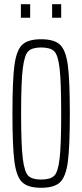

<svg xmlns="http://www.w3.org/2000/svg" viewBox="-20 -882 390 910"><path d="M39 -344Q39 -502 48.5 -573Q58 -644 85.5 -670Q113 -696 175 -696Q237 -696 264.5 -670Q292 -644 301.5 -573Q311 -502 311 -344Q311 -186 301.5 -115Q292 -44 264.5 -18Q237 8 175 8Q113 8 85.5 -18Q58 -44 48.5 -115Q39 -186 39 -344ZM270 -344Q270 -494 262.5 -558Q255 -622 236.5 -639.5Q218 -657 175 -657Q133 -657 114.5 -639.5Q96 -622 88 -557.5Q80 -493 80 -344Q80 -195 88 -130.5Q96 -66 114.5 -48.5Q133 -31 175 -31Q218 -31 236.5 -48.5Q255 -66 262.5 -130Q270 -194 270 -344ZM79 -798V-862H123V-798ZM227 -798V-862H270V-798Z"/></svg>

Font: Saira Ultra Condensed ExLight
Style: Regular
Weight: 200
Width: 1
Designer: Hector Gatti with collaboration of the Omnibus-Type team
Foundry: Omnibus-Type
Version: Version 1.001; ttfautohint (v1.8)